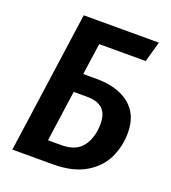

<svg xmlns="http://www.w3.org/2000/svg" viewBox="-128 -786 783 881"><g transform="rotate(20 263.5 -345.5)"><path d="M505 -253Q505 -188 478 -130.5Q451 -73 389.5 -36.5Q328 0 230 0H33L130 -691H497L469 -591H242L220 -437H283Q388 -437 446.5 -389.5Q505 -342 505 -253ZM373 -249Q373 -299 347.5 -322Q322 -345 271 -345H207L172 -96H236Q310 -96 341.5 -140Q373 -184 373 -249Z"/></g></svg>

Font: Fira Sans Condensed Medium
Style: Italic
Weight: 500
Width: 3
Italic angle: -8°
Designer: bBox Type GmbH & Carrois Corporate GbR & Edenspiekermann AG
Foundry: bBox Type GmbH & Carrois Corporate GbR & Edenspiekermann AG
Version: Version 4.301